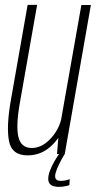

<svg xmlns="http://www.w3.org/2000/svg" viewBox="-20 -616 384 768"><path d="M208 0H239L343.5 -596H305.5L215 -84ZM128.5 -596.5H90.5L23.5 -215.5Q5 -111 15.8 -52.8Q26.5 5.5 90.5 5.5Q148 5.5 190.2 -37.2Q232.5 -80 242 -131.5L227.5 -152Q219.5 -102.5 184 -63.2Q148.5 -24 107 -24Q63.5 -24 53.2 -69.8Q43 -115.5 61 -213.5ZM214.5 131.5Q223.5 131.5 232 130.5Q240.5 129.5 247.8 127.5Q255 125.5 257.5 124.5L259 100.5Q256 102 250 103.8Q244 105.5 237.2 106.5Q230.5 107.5 223 107.5Q212.5 107.5 206.5 103Q200.5 98.5 200.5 89Q200.5 78.5 207.5 61Q214.5 43.5 223.8 26.2Q233 9 239 0H216.5Q209 10 198.5 27.8Q188 45.5 180.5 64.8Q173 84 173 99Q173 111.5 178.5 118.5Q184 125.5 193.8 128.5Q203.5 131.5 214.5 131.5Z"/></svg>

Font: Anybody Condensed ExtraLight
Style: Italic
Weight: 250
Width: 3
Italic angle: -10°
Version: Version 1.113;gftools[0.9.25]